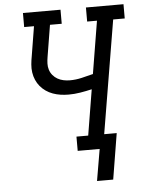

<svg xmlns="http://www.w3.org/2000/svg" viewBox="-60 -782 738 993"><g transform="rotate(-5 309.5 -285.5)"><path d="M487 164H403L431 0H317V-74H378L417 -311Q387 -304 356.5 -299Q326 -294 296 -294Q275 -294 254.5 -297Q234 -300 214.5 -307Q195 -314 178.5 -325.5Q162 -337 149.5 -352Q137 -367 129 -385.5Q121 -404 118 -424.5Q115 -445 117 -466.5Q119 -488 123 -509L148 -662H97V-735H292V-662H231L204 -497Q201 -480 200.5 -463Q200 -446 205 -430.5Q210 -415 220.5 -402.5Q231 -390 245 -382Q259 -374 275.5 -370.5Q292 -367 309 -367Q339 -367 369.5 -374Q400 -381 430 -389L475 -662H424V-735H619V-661H559L461 -74H526Z"/></g></svg>

Font: Iosevka Curly Slab Extended
Style: Italic
Weight: 400
Width: 7
Italic angle: -9°
Monospace: yes
Designer: Belleve Invis
Foundry: Belleve Invis
Version: Version 11.1.0; ttfautohint (v1.8.3)